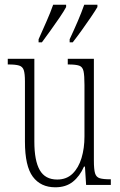

<svg xmlns="http://www.w3.org/2000/svg" viewBox="-20 -786 509 816"><path d="M215 10Q153 10 119.5 -35Q86 -80 86 -184V-440Q86 -473 81 -488Q76 -503 61 -507.5Q46 -512 17 -512H13V-536H126V-184Q126 -103 149 -63Q172 -23 223 -23Q263 -23 288.5 -48Q314 -73 326.5 -114.5Q339 -156 339 -206V-425Q339 -465 335 -483.5Q331 -502 316.5 -507Q302 -512 271 -512H268V-536H379V-103Q379 -66 384 -49.5Q389 -33 404 -28.5Q419 -24 448 -24H451V0H346L341 -78H337Q319 -37 289.5 -13.5Q260 10 215 10ZM276 -619Q296 -662 311 -697Q326 -732 338 -766H394V-756Q384 -739 366 -712.5Q348 -686 327.5 -657.5Q307 -629 289 -606H276ZM144 -619Q163 -662 178.5 -697Q194 -732 206 -766H261V-756Q252 -739 234 -712.5Q216 -686 195.5 -657.5Q175 -629 158 -606H144Z"/></svg>

Font: Noto Serif Myanmar ExtraCondensed ExtraLight
Style: Regular
Weight: 200
Width: 2
Designer: Ben Mitchell and the Monotype Design Team
Foundry: Monotype Imaging Inc.
Version: Version 2.106; ttfautohint (v1.8.4.7-5d5b)